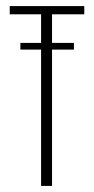

<svg xmlns="http://www.w3.org/2000/svg" viewBox="-20 -611 309 631"><path d="M115 0V-564H12V-591H257V-564H151V0ZM47 -448V-470H223V-448Z"/></svg>

Font: Alumni Sans ExtraLight
Style: Regular
Weight: 250
Version: Version 1.018